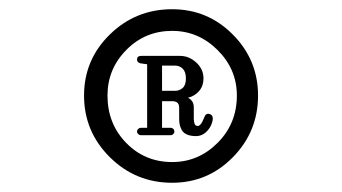

<svg xmlns="http://www.w3.org/2000/svg" viewBox="-20 -750 740 416"><path d="M358.9 -607.9H331.1V-553.2H358.9Q369.1 -553.2 376 -559.6Q382.8 -565.9 382.8 -580.1Q382.8 -594.2 376 -601.1Q369.1 -607.9 358.9 -607.9ZM162.1 -543Q162.1 -620.6 218 -675.3Q273.9 -730 353 -730Q430.2 -730 484.6 -675Q539.1 -620.1 539.1 -543Q539.1 -464.8 484.6 -409.4Q430.2 -354 353 -354Q273.9 -354 218 -409.4Q162.1 -464.8 162.1 -543ZM212.9 -543Q212.9 -481.9 253.4 -440.4Q293.9 -398.9 353 -398.9Q410.2 -398.9 451.7 -440.7Q493.2 -482.4 493.2 -543Q493.2 -600.1 451.4 -641.6Q409.7 -683.1 353 -683.1Q294.4 -683.1 253.7 -641.8Q212.9 -600.6 212.9 -543ZM276.9 -464.8Q276.9 -468.3 279.5 -470.7Q282.2 -473.1 285.2 -473.1H298.8V-610.8L284.2 -612.8Q276.9 -614.7 276.9 -621.1Q276.9 -628.9 286.1 -628.9H370.1Q389.6 -628.9 405.3 -614.5Q420.9 -600.1 420.9 -580.1Q420.9 -564 411.6 -553Q402.3 -542 387.2 -538.1Q399.9 -532.2 399.9 -517.1V-500Q399.9 -493.7 399.9 -491.7Q399.9 -489.7 400.6 -485.6Q401.4 -481.4 402.8 -479.5Q404.3 -477.5 407.2 -477.1Q414.6 -475.6 421.9 -494.1Q425.8 -505.9 434.1 -502.9Q444.8 -500 439 -482.9Q435.5 -472.2 426.3 -463.6Q417 -455.1 404.8 -455.1Q393.1 -455.1 385.3 -458.5Q377.4 -461.9 374 -468Q370.6 -474.1 369.4 -479.7Q368.2 -485.4 368.2 -493.2V-517.1Q368.2 -530.8 353 -530.8H331.1V-473.1H350.1Q353 -473.1 355.5 -470.7Q357.9 -468.3 357.9 -464.8Q357.9 -461.9 355.5 -459.5Q353 -457 350.1 -457H285.2Q282.2 -457 279.5 -459.5Q276.9 -461.9 276.9 -464.8Z"/></svg>

Font: Director
Style: Regular
Weight: 400
Designer: Ange Degheest & May Jolivet & Justine Herbel
Foundry: Velvetyne Type Foundry
Version: Version 1.000;FEAKit 1.0